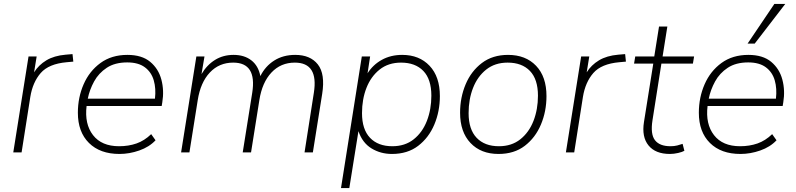

<svg xmlns="http://www.w3.org/2000/svg" viewBox="-20 -769 4019 969"><path d="M47 0 124 -484H165L152 -404Q175 -441 214 -464.5Q253 -488 311 -493L346 -496L350 -458L317 -455Q226 -447 185.5 -400.5Q145 -354 133 -280L89 0Z M583 8Q485 8 429 -47.5Q373 -103 373 -200Q373 -277 402 -343.5Q431 -410 487 -451Q543 -492 623 -492Q696 -492 738 -457Q780 -422 794.5 -367Q809 -312 799 -252L796 -234H417Q406 -143 449.5 -87Q493 -31 581 -31Q629 -31 669 -45Q709 -59 743 -92L765 -61Q733 -27 683 -9.5Q633 8 583 8ZM622 -454Q560 -454 519 -427Q478 -400 455 -358Q432 -316 423 -271H762Q768 -322 756 -363.5Q744 -405 711 -429.5Q678 -454 622 -454Z M894 0 971 -484H1012L997 -395Q1024 -441 1065 -466.5Q1106 -492 1159 -492Q1213 -492 1248.5 -464.5Q1284 -437 1294 -385Q1319 -435 1364 -463.5Q1409 -492 1470 -492Q1546 -492 1584 -444Q1622 -396 1606 -295L1559 0H1517L1564 -301Q1588 -453 1468 -453Q1397 -453 1350 -403Q1303 -353 1289 -264L1247 0H1205L1253 -301Q1277 -453 1157 -453Q1086 -453 1039 -403Q992 -353 978 -264L936 0Z M1701 180 1806 -484H1848L1835 -399Q1862 -442 1907 -467Q1952 -492 2010 -492Q2096 -492 2148 -437Q2200 -382 2200 -284Q2200 -207 2172 -140.5Q2144 -74 2090.5 -33Q2037 8 1958 8Q1901 8 1855 -20Q1809 -48 1789 -107L1743 180ZM1960 -31Q2024 -31 2068 -66Q2112 -101 2134.5 -159Q2157 -217 2157 -286Q2157 -369 2116.5 -411Q2076 -453 2004 -453Q1940 -453 1896 -418Q1852 -383 1829.5 -325.5Q1807 -268 1807 -198Q1807 -116 1847.5 -73.5Q1888 -31 1960 -31Z M2496 8Q2407 8 2354.5 -47.5Q2302 -103 2302 -200Q2302 -277 2330 -343.5Q2358 -410 2412 -451Q2466 -492 2544 -492Q2633 -492 2685.5 -437Q2738 -382 2738 -284Q2738 -207 2710 -140.5Q2682 -74 2628.5 -33Q2575 8 2496 8ZM2498 -31Q2562 -31 2606 -66Q2650 -101 2672.5 -159Q2695 -217 2695 -286Q2695 -369 2654.5 -411Q2614 -453 2542 -453Q2478 -453 2434 -418Q2390 -383 2367.5 -325.5Q2345 -268 2345 -198Q2345 -116 2385.5 -73.5Q2426 -31 2498 -31Z M2836 0 2913 -484H2954L2941 -404Q2964 -441 3003 -464.5Q3042 -488 3100 -493L3135 -496L3139 -458L3106 -455Q3015 -447 2974.5 -400.5Q2934 -354 2922 -280L2878 0Z M3361 8Q3288 8 3253 -35Q3218 -78 3230 -153L3277 -448H3180L3186 -484H3282L3306 -635H3348L3324 -484H3483L3477 -448H3318L3273 -162Q3262 -92 3285.5 -61.5Q3309 -31 3364 -31Q3383 -31 3398.5 -35Q3414 -39 3425 -43L3434 -8Q3424 -2 3402.5 3Q3381 8 3361 8Z M3717 8Q3619 8 3563 -47.5Q3507 -103 3507 -200Q3507 -277 3536 -343.5Q3565 -410 3621 -451Q3677 -492 3757 -492Q3830 -492 3872 -457Q3914 -422 3928.5 -367Q3943 -312 3933 -252L3930 -234H3551Q3540 -143 3583.5 -87Q3627 -31 3715 -31Q3763 -31 3803 -45Q3843 -59 3877 -92L3899 -61Q3867 -27 3817 -9.5Q3767 8 3717 8ZM3756 -454Q3694 -454 3653 -427Q3612 -400 3589 -358Q3566 -316 3557 -271H3896Q3902 -322 3890 -363.5Q3878 -405 3845 -429.5Q3812 -454 3756 -454ZM3753 -549 3888 -749H3943L3789 -549Z"/></svg>

Font: Nunito Sans ExtraLight
Style: Italic
Weight: 200
Italic angle: -9°
Designer: Vernon Adams
Foundry: Vernon Adams
Version: Version 3.006; ttfautohint (v1.8.3)